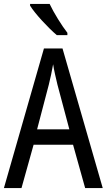

<svg xmlns="http://www.w3.org/2000/svg" viewBox="-20 -963 547 983"><path d="M234 -943H134V-934C159 -893 229 -818 271 -783H325V-795C296 -832 255 -898 234 -943ZM416 0H506L300 -715H205L0 0H90L152 -222H354ZM274 -530 335 -301H170L230 -530C238 -562 246 -600 252 -634C256 -605 267 -560 274 -530Z"/></svg>

Font: Noto Sans Sinhala Condensed
Style: Regular
Weight: 400
Width: 3
Designer: Jelle Bosma - Monotype Design Team
Foundry: Monotype Imaging Inc.
Version: Version 2.006